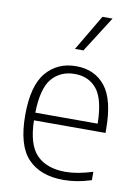

<svg xmlns="http://www.w3.org/2000/svg" viewBox="-90 -868 679 937"><g transform="rotate(10 249.0 -399.5)"><path d="M290 9Q176 9 114.2 -55.8Q52.5 -120.5 52.5 -270.5Q52.5 -416.5 108.5 -482.5Q164.5 -548.5 256.5 -548.5Q349 -548.5 401.2 -482.8Q453.5 -417 453.5 -270V-252.5H99Q101.5 -131 151.5 -81.2Q201.5 -31.5 294 -31.5Q351.5 -31.5 428 -55.5V-14Q390.5 -2 357 3.5Q323.5 9 290 9ZM256.5 -510Q186.5 -510 144 -461Q101.5 -412 99 -290.5H408Q406 -411.5 366 -460.8Q326 -510 256.5 -510ZM235.5 -630.5 340.5 -808H390.5L277.5 -630.5Z"/></g></svg>

Font: Encode Sans XLt
Style: Regular
Weight: 200
Designer: Multiple Designers
Foundry: Impallari Type
Version: Version 3.002; ttfautohint (v1.8.3) -l 8 -r 50 -G 200 -x 14 